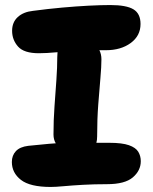

<svg xmlns="http://www.w3.org/2000/svg" viewBox="-20 -730 605 761"><path d="M134 -519Q75 -519 51.5 -545.5Q28 -572 28 -608Q28 -642 50.5 -662.5Q73 -683 111 -687Q171 -695 227 -700Q283 -705 331.5 -707.5Q380 -710 417 -710Q481 -710 509 -693Q537 -676 537 -635Q537 -588 498 -559.5Q459 -531 400 -531Q386 -531 374 -531Q382 -515 382 -495Q382 -466 378 -420.5Q374 -375 369.5 -316.5Q365 -258 365 -189Q365 -175 362 -164Q385 -164 413 -164Q464 -164 491 -154.5Q518 -145 528 -128.5Q538 -112 538 -91Q538 -54 506.5 -27Q475 0 404 0Q353 0 309 2.5Q265 5 232.5 8Q200 11 181 11Q99 11 63 -17Q27 -45 27 -88Q27 -114 43 -131Q59 -148 92 -152Q140 -157 174 -160Q188 -161 201 -162Q192 -177 192 -197Q192 -254 196 -308.5Q200 -363 203.5 -413Q207 -463 207 -504Q207 -514 208 -523Q207 -523 207 -523Q184 -521 166.5 -520Q149 -519 134 -519Z"/></svg>

Font: Shantell Sans Light ExtraBold
Style: Regular
Weight: 800
Version: Version 1.011;[c5ecc13dd]